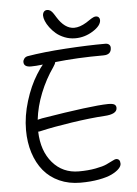

<svg xmlns="http://www.w3.org/2000/svg" viewBox="-64 -1023 782 1092"><g transform="rotate(-5 327.0 -477.5)"><path d="M393.1 -800.8Q361.3 -800.8 332.8 -812Q304.2 -823.2 284.4 -840.1Q264.6 -856.9 250 -876.7Q235.4 -896.5 228.3 -914.3Q221.2 -932.1 221.2 -944.8Q221.2 -958 228 -966.6Q234.9 -975.1 247.1 -975.1Q252.9 -975.1 258.3 -972.9Q263.7 -970.7 267.3 -968.3Q271 -965.8 275.6 -960Q280.3 -954.1 282.2 -951.2Q284.2 -948.2 289.1 -940.7Q293.9 -933.1 294.9 -931.2Q337.9 -860.8 392.1 -860.8Q423.8 -860.8 461.9 -883.8Q467.8 -887.7 477.8 -894.3Q487.8 -900.9 493.4 -904.5Q499 -908.2 506.1 -911.1Q513.2 -914.1 519 -914.1Q530.3 -914.1 536.1 -907.7Q542 -901.4 542 -892.1Q542 -860.4 494.6 -830.6Q447.3 -800.8 393.1 -800.8ZM154.8 -293Q144.5 -290 136.2 -290Q139.6 -179.2 197.5 -112.1Q255.4 -44.9 347.2 -44.9Q400.4 -44.9 443.1 -53Q485.8 -61 506.1 -70.6Q526.4 -80.1 542 -88.1Q557.6 -96.2 563 -96.2Q586.9 -96.2 586.9 -67.9Q586.9 -54.2 572.5 -39.3Q558.1 -24.4 531 -11Q503.9 2.4 456.8 11.2Q409.7 20 351.1 20Q284.7 20 231 -4.2Q177.2 -28.3 141.6 -71.5Q106 -114.7 86.9 -174.6Q67.9 -234.4 67.9 -305.2Q67.9 -385.3 93.8 -469.2Q119.6 -553.2 159.2 -616.2Q184.6 -656.2 195.8 -668Q154.3 -663.1 127.9 -663.1Q86.9 -663.1 86.9 -691.9Q86.9 -701.7 93.8 -710.9Q100.6 -720.2 113.8 -723.1Q207.5 -738.8 333 -746.8Q458.5 -754.9 560.1 -754.9Q573.7 -754.9 581.3 -748Q588.9 -741.2 588.9 -730Q588.9 -689.9 543.9 -689.9Q393.6 -689.9 267.1 -675.8Q265.6 -666 253.9 -648.9Q208 -583.5 178 -508.3Q147.9 -433.1 139.2 -357.9Q152.8 -361.3 165 -363.8Q449.7 -410.6 545.9 -412.1Q571.8 -412.1 581.8 -405.8Q591.8 -399.4 591.8 -386.2Q591.8 -350.1 519 -346.2Q438 -341.3 331.1 -325.2Q224.1 -309.1 154.8 -293Z"/></g></svg>

Font: Shantell Sans Irregular Bouncy
Style: Regular
Weight: 300
Designer: Stephen Nixon, Anya Danilova, Shantell Martin
Foundry: Arrow Type
Version: Version 1.006;[9816181b4]